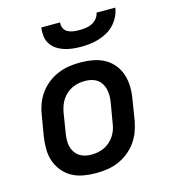

<svg xmlns="http://www.w3.org/2000/svg" viewBox="-111 -829 822 927"><g transform="rotate(-15 300.0 -366.0)"><path d="M255 8Q223 8 192 2.5Q161 -3 135 -17.5Q109 -32 90 -55.5Q71 -79 61.5 -107.5Q52 -136 52 -168Q52 -200 57 -232L74 -332Q78 -359 88 -386Q98 -413 115.5 -437Q133 -461 157 -479.5Q181 -498 208 -509Q235 -520 262.5 -524Q290 -528 318 -528Q350 -528 381 -522.5Q412 -517 438.5 -502.5Q465 -488 484 -464.5Q503 -441 512 -412.5Q521 -384 521.5 -352Q522 -320 516 -288L500 -188Q495 -161 485 -134Q475 -107 457.5 -83Q440 -59 416 -40.5Q392 -22 365.5 -11Q339 0 311 4Q283 8 255 8ZM256 -84Q272 -84 288.5 -87Q305 -90 320 -97Q335 -104 348.5 -115.5Q362 -127 371.5 -141.5Q381 -156 386.5 -171.5Q392 -187 394 -203L411 -303Q414 -320 414 -336.5Q414 -353 410.5 -368.5Q407 -384 399 -397Q391 -410 378.5 -419Q366 -428 350.5 -432Q335 -436 318 -436Q302 -436 285.5 -433Q269 -430 254 -423Q239 -416 225.5 -404.5Q212 -393 202.5 -378.5Q193 -364 187.5 -348.5Q182 -333 179 -317L163 -217Q160 -200 159.5 -183.5Q159 -167 162.5 -151.5Q166 -136 174.5 -123Q183 -110 195.5 -101Q208 -92 223.5 -88Q239 -84 256 -84ZM343 -600Q321 -600 300 -602.5Q279 -605 259 -611.5Q239 -618 222 -629.5Q205 -641 194 -658Q183 -675 180.5 -696.5Q178 -718 181 -740H275Q273 -725 279 -711.5Q285 -698 298 -691Q311 -684 326 -682Q341 -680 356 -680Q371 -680 387 -682Q403 -684 418 -691Q433 -698 444 -711.5Q455 -725 457 -740H551Q548 -718 537.5 -696.5Q527 -675 511 -658Q495 -641 474 -629.5Q453 -618 431 -611.5Q409 -605 387 -602.5Q365 -600 343 -600Z"/></g></svg>

Font: Iosevka Semibold Extended
Style: Italic
Weight: 600
Width: 7
Italic angle: -9°
Monospace: yes
Designer: Belleve Invis
Foundry: Belleve Invis
Version: Version 32.5.0; ttfautohint (v1.8.4)